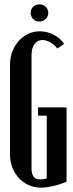

<svg xmlns="http://www.w3.org/2000/svg" viewBox="-20 -853 337 883"><path d="M26 -556Q26 -588 36.5 -615.5Q47 -643 65.5 -664Q84 -685 109 -697Q134 -709 163 -709Q196 -709 226.5 -693.5Q257 -678 275 -651L244 -630Q229 -648 210.5 -658.5Q192 -669 175 -669Q152 -669 138.5 -650Q125 -631 125 -597V-78Q125 -28 164 -28Q171 -28 179 -29Q187 -30 195 -32V-321H155V-359H286V-17Q254 -4 223 3Q192 10 169 10Q138 10 111.5 -2Q85 -14 66 -35Q47 -56 36.5 -83.5Q26 -111 26 -142ZM121 -794Q121 -811 132.5 -822Q144 -833 161 -833Q178 -833 190 -822Q202 -811 202 -794Q202 -777 190 -765.5Q178 -754 161 -754Q144 -754 132.5 -765.5Q121 -777 121 -794Z"/></svg>

Font: Moniqa ExtBd Cond Paragraph
Style: Regular
Weight: 800
Width: 3
Designer: Rajesh Rajput
Foundry: Rajesh Rajput
Version: Version 1.000